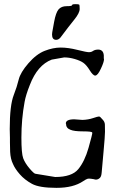

<svg xmlns="http://www.w3.org/2000/svg" viewBox="-20 -904 561 933"><path d="M252.4 -710.4Q232.9 -710.9 232.9 -736.3Q232.9 -739.7 233.9 -747.3Q234.9 -754.9 243.2 -798.8Q251.5 -842.8 264.6 -858.4Q277.8 -874 304 -874Q330.1 -874 330.1 -878.9Q330.1 -883.8 345.9 -883.8Q361.8 -883.8 364.5 -881.8Q367.2 -879.9 367.2 -860.4Q367.2 -840.8 340.6 -808.1Q314 -775.4 273.9 -721.7Q264.6 -710.4 252.4 -710.4ZM340.8 -324.2 380.9 -321.3Q409.2 -322.3 432.1 -330.1Q455.1 -337.9 460.9 -337.9Q466.8 -337.9 475.6 -326.2Q489.3 -313.5 489.7 -298.8Q490.2 -284.2 490.2 -263.7Q490.2 -243.2 482.9 -164.1Q475.6 -85 474.1 -65.9Q472.7 -46.9 465.8 -40Q457 -31.2 446.3 -31.2Q441.4 -31.2 436.5 -33.2Q419.9 -36.1 412.1 -36.1Q408.2 -36.1 405.3 -35.2Q398.4 -33.2 383.8 -23.4Q335.9 8.8 255.9 8.8H252.9Q170.9 8.8 135.3 -10.7Q99.6 -30.3 76.2 -57.1Q52.7 -84 43 -107.4Q31.2 -130.9 29.3 -166Q28.3 -189.5 28.3 -211.9Q28.3 -211.9 28.3 -234.4Q27.3 -256.8 27.3 -276.4Q27.3 -392.6 46.9 -442.4Q62.5 -482.4 70.8 -517.1Q79.1 -551.8 118.2 -596.7Q157.2 -641.6 197.8 -657.2Q238.3 -672.9 274.9 -672.9Q311.5 -672.9 356 -661.6Q400.4 -650.4 412.1 -650.4Q423.8 -650.4 431.6 -656.2Q441.4 -663.1 458 -663.1Q482.4 -662.1 484.4 -634.8Q484.4 -634.8 484.4 -619.1Q484.4 -619.1 485.4 -618.2Q485.4 -617.2 485.4 -616.2Q485.4 -602.5 470.7 -571.3Q455.1 -537.1 443.4 -537.1V-536.1Q431.6 -537.1 416 -562.5Q400.4 -587.9 385.3 -598.6Q370.1 -609.4 343.3 -617.2Q316.4 -625 292 -625L231.4 -614.3Q162.1 -587.9 125 -491.2Q105.5 -442.4 99.6 -409.2Q84 -325.2 84 -235.4Q84 -158.2 92.8 -134.8Q101.6 -111.3 123.5 -85.4Q145.5 -59.6 152.3 -59.6L248 -43.9Q329.1 -43.9 360.4 -82Q391.6 -120.1 410.2 -185.5Q428.7 -251 428.7 -258.8L427.7 -259.8Q427.7 -265.6 383.8 -265.6Q339.8 -265.6 322.3 -273.4Q300.8 -281.2 300.8 -302.7Q300.8 -302.7 299.8 -303.7Q299.8 -324.2 340.8 -324.2Z"/></svg>

Font: Drukaatie burti
Style: Light
Weight: 300
Version: Version 0.14